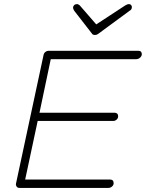

<svg xmlns="http://www.w3.org/2000/svg" viewBox="-20 -918 713 938"><path d="M443.8 -747.1Q433.1 -747.1 429.2 -753.9L342.8 -865.2Q336.9 -874 336.9 -880.9Q336.9 -887.7 342.3 -892.8Q347.7 -897.9 356 -897.9Q363.3 -897.9 370.1 -891.1L450.2 -798.8L592.8 -892.1Q603 -897.9 608.9 -897.9Q617.2 -897.9 621.3 -892.3Q625.5 -886.7 624 -879.9Q622.6 -870.1 612.8 -865.2L459 -752Q452.6 -747.1 443.8 -747.1ZM74.2 0Q65.9 0 61.3 -6.6Q56.6 -13.2 58.1 -21L192.9 -649.9Q194.3 -658.2 201.7 -664.1Q209 -669.9 215.8 -669.9H655.8Q672.9 -669.9 672.9 -651.9Q671.9 -643.1 663.8 -636Q655.8 -628.9 645 -628.9H228L172.9 -367.2H541Q548.3 -367.2 553 -362.3Q557.6 -357.4 557.1 -350.1Q557.1 -340.3 549.8 -333.7Q542.5 -327.1 533.2 -327.1H164.1L103 -41H517.1Q535.2 -41 535.2 -22.9Q535.2 -13.7 527.3 -6.8Q519.5 0 509.8 0Z"/></svg>

Font: Comic Neue Light
Style: Italic
Weight: 300
Italic angle: -12°
Designer: Craig Rozynski
Foundry: Craig Rozynski
Version: Version 2.003;hotconv 1.0.109;makeotfexe 2.5.65596